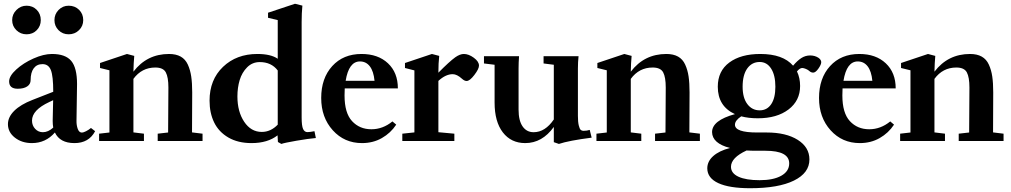

<svg xmlns="http://www.w3.org/2000/svg" viewBox="-20 -746 5352 1016"><path d="M120.6 -564.5Q88.9 -564.5 66.7 -586.2Q44.4 -607.9 44.4 -639.6Q44.4 -670.9 67.1 -693.4Q89.8 -715.8 120.6 -715.8Q152.8 -715.8 174.3 -694.1Q195.8 -672.4 195.8 -639.6Q195.8 -607.9 174.3 -586.2Q152.8 -564.5 120.6 -564.5ZM343.3 -564.5Q311.5 -564.5 289.8 -586.2Q268.1 -607.9 268.1 -639.6Q268.1 -670.9 290 -693.4Q312 -715.8 343.3 -715.8Q376.5 -715.8 398.4 -694.1Q420.4 -672.4 420.4 -639.6Q420.4 -607.9 397.9 -586.2Q375.5 -564.5 343.3 -564.5ZM148.9 11.2Q95.7 11.2 58.8 -17.6Q22 -46.4 22 -88.9Q22 -126.5 55.4 -159.7Q88.9 -192.9 151.9 -217.3L261.7 -260.3V-260.7Q261.7 -342.8 249.3 -374.8Q236.8 -406.7 205.1 -406.7Q174.8 -406.7 158.4 -384.5Q142.1 -362.3 142.1 -322.3Q142.1 -300.8 123.8 -288.6Q105.5 -276.4 73.7 -276.4Q28.3 -276.4 28.3 -315.4Q28.3 -343.8 65.9 -378.2Q103.5 -412.6 157.2 -436.5Q210.9 -460.4 254.9 -460.4Q326.2 -460.4 356.9 -423.8Q387.7 -387.2 387.7 -301.3Q387.7 -299.3 384.8 -107.4Q384.3 -83.5 391.4 -64Q398.4 -44.4 413.6 -44.4Q420.9 -44.4 435.1 -51.5Q449.2 -58.6 461.4 -68.8L483.4 -51.8Q450.2 11.2 374 11.2Q296.9 11.2 270.5 -44.9Q221.7 11.2 148.9 11.2ZM149.4 -107.9Q149.4 -82 166 -64.2Q182.6 -46.4 207 -46.4Q234.9 -46.4 261.7 -70.8Q258.8 -86.9 258.8 -106.4Q260.7 -180.2 261.2 -215.8L240.7 -206.1Q149.4 -163.6 149.4 -107.9Z M504.4 0V-38.6L559.1 -44.9V-374L509.3 -386.2V-412.6L651.9 -460.4L690.4 -450.2Q687 -413.6 686 -366.7Q757.3 -460.4 874.5 -460.4Q911.6 -460.4 936.3 -446.5Q960.9 -432.6 973.9 -404.3Q986.8 -376 991.9 -341.3Q997.1 -306.6 997.1 -256.8Q997.1 -113.8 996.1 -45.4L1051.8 -38.6V0H814.5V-38.6L869.6 -44.9Q871.1 -276.4 871.1 -282.7Q871.1 -337.4 857.4 -363Q843.8 -388.7 801.8 -388.7Q730 -388.7 686 -328.6V-45.4L741.7 -38.6V0Z M1468.8 15.6 1450.7 5.4 1448.7 -29.8Q1396.5 11.2 1311 11.2Q1239.3 11.2 1188.5 -18.3Q1137.7 -47.9 1113.3 -97.9Q1088.9 -147.9 1088.9 -213.4Q1088.9 -324.2 1160.2 -392.3Q1231.4 -460.4 1341.8 -460.4Q1413.1 -460.4 1449.7 -435.1V-639.6L1398.4 -651.9V-678.7L1541 -726.1L1580.1 -716.3Q1576.2 -676.3 1576.2 -629.4V-124Q1576.2 -80.6 1583.7 -63.7Q1591.3 -46.9 1606.9 -46.9Q1620.1 -46.9 1644 -51.8L1651.4 -15.6Q1611.3 -12.2 1548.1 -1.2Q1484.9 9.8 1468.8 15.6ZM1365.2 -47.9Q1412.6 -47.9 1449.7 -86.4V-373Q1416 -417.5 1354.5 -417.5Q1315.4 -417.5 1287.8 -389.9Q1260.3 -362.3 1248.3 -322.3Q1236.3 -282.2 1236.3 -235.8Q1236.3 -155.3 1272.2 -101.6Q1308.1 -47.9 1365.2 -47.9Z M1895.5 11.2Q1802.2 11.2 1741 -56.6Q1679.7 -124.5 1679.7 -227.5Q1679.7 -332 1738 -396.2Q1796.4 -460.4 1893.1 -460.4Q1980.5 -460.4 2033 -411.1Q2085.4 -361.8 2085.4 -278.3H1804.2Q1803.2 -252.9 1803.2 -240.7Q1803.2 -147.9 1843 -105Q1882.8 -62 1945.3 -62Q2005.9 -62 2056.6 -103.5L2076.7 -86.4Q2047.4 -42 2000.7 -15.4Q1954.1 11.2 1895.5 11.2ZM1884.8 -420.9Q1825.7 -420.9 1809.1 -318.4H1961.9Q1957 -369.1 1937 -395Q1917 -420.9 1884.8 -420.9Z M2108.9 0V-38.6L2172.9 -45.4V-373.5L2123 -386.2V-412.6L2265.6 -460.4L2304.2 -450.2Q2299.8 -411.6 2299.8 -362.3V-361.3Q2357.4 -419.9 2389.2 -442.9Q2414.1 -460.4 2434.6 -460.4Q2460 -460.4 2487.3 -440.4Q2514.6 -420.4 2514.6 -398.9Q2514.6 -381.3 2490.2 -349.4Q2465.8 -317.4 2449.2 -317.4Q2437.5 -317.4 2424.3 -329.6Q2397.9 -353.5 2375.5 -353.5Q2338.4 -353.5 2299.8 -317.9V-46.4L2384.3 -38.6V0Z M2759.3 11.2Q2684.6 11.2 2640.9 -45.4Q2597.2 -102.1 2597.2 -203.1V-403.3L2541 -410.2V-448.7H2726.6Q2724.1 -414.6 2724.1 -383.8V-166Q2724.1 -107.9 2745.4 -77.1Q2766.6 -46.4 2803.7 -46.4Q2864.7 -46.4 2910.6 -113.8V-403.3L2856.4 -410.2V-448.7H3041.5Q3038.1 -417 3038.1 -383.8V-132.8Q3038.1 -101.1 3042.5 -82.8Q3046.9 -64.5 3052.7 -59.1Q3058.6 -53.7 3066.9 -53.7Q3085.9 -53.7 3100.6 -58.6L3110.8 -17.6Q2989.7 -2 2937.5 15.6L2910.6 6.3V-74.2Q2849.1 11.2 2759.3 11.2Z M3136.2 0V-38.6L3190.9 -44.9V-374L3141.1 -386.2V-412.6L3283.7 -460.4L3322.3 -450.2Q3318.8 -413.6 3317.9 -366.7Q3389.2 -460.4 3506.3 -460.4Q3543.5 -460.4 3568.1 -446.5Q3592.8 -432.6 3605.7 -404.3Q3618.7 -376 3623.8 -341.3Q3628.9 -306.6 3628.9 -256.8Q3628.9 -113.8 3627.9 -45.4L3683.6 -38.6V0H3446.3V-38.6L3501.5 -44.9Q3502.9 -276.4 3502.9 -282.7Q3502.9 -337.4 3489.3 -363Q3475.6 -388.7 3433.6 -388.7Q3361.8 -388.7 3317.9 -328.6V-45.4L3373.5 -38.6V0Z M3990.2 -120.1Q3940.9 -120.1 3902.3 -130.4Q3869.1 -108.4 3869.1 -85.9Q3869.1 -44.9 3986.8 -44.9H4037.1Q4139.6 -44.9 4201.4 -5.9Q4263.2 33.2 4263.2 97.7Q4263.2 169.4 4180.9 209.7Q4098.6 250 3949.7 250Q3839.4 250 3781.2 223.1Q3723.1 196.3 3722.7 145Q3722.7 107.9 3754.2 79.8Q3785.6 51.8 3842.8 37.1Q3749 12.7 3748 -46.9Q3748 -108.9 3869.1 -142.1Q3778.3 -183.6 3778.3 -287.1Q3778.3 -370.1 3839.4 -415.3Q3900.4 -460.4 4003.4 -460.4Q4123 -460.4 4176.8 -398.4Q4198.7 -424.8 4220.2 -438.7Q4241.7 -452.6 4267.1 -452.6Q4292.5 -452.6 4312 -439.5Q4325.7 -429.2 4325.7 -417Q4325.7 -404.3 4310.8 -383.1Q4295.9 -361.8 4283.2 -361.8Q4271.5 -361.8 4262.2 -370.6Q4256.8 -376 4244.9 -381.1Q4232.9 -386.2 4225.1 -386.2Q4212.4 -386.2 4197.3 -368.2Q4213.9 -333.5 4213.9 -291Q4213.9 -213.4 4152.6 -166.7Q4091.3 -120.1 3990.2 -120.1ZM4000 -162.1Q4039.1 -162.1 4061 -194.8Q4083 -227.5 4083 -287.1Q4083 -348.1 4060.5 -383.1Q4038.1 -418 4000 -418Q3959 -418 3934.3 -383.8Q3909.7 -349.6 3909.7 -287.1Q3909.7 -228.5 3934.6 -195.3Q3959.5 -162.1 4000 -162.1ZM3848.1 136.7Q3848.1 170.9 3887.9 189.2Q3927.7 207.5 3999.5 207.5Q4072.8 207.5 4114.5 183.8Q4156.2 160.2 4156.2 118.7Q4156.2 51.8 4030.8 51.8H3982.4Q3954.6 51.8 3930.7 50.3Q3848.1 88.4 3848.1 136.7Z M4529.8 11.2Q4436.5 11.2 4375.2 -56.6Q4314 -124.5 4314 -227.5Q4314 -332 4372.3 -396.2Q4430.7 -460.4 4527.3 -460.4Q4614.7 -460.4 4667.2 -411.1Q4719.7 -361.8 4719.7 -278.3H4438.5Q4437.5 -252.9 4437.5 -240.7Q4437.5 -147.9 4477.3 -105Q4517.1 -62 4579.6 -62Q4640.1 -62 4690.9 -103.5L4710.9 -86.4Q4681.6 -42 4635 -15.4Q4588.4 11.2 4529.8 11.2ZM4519 -420.9Q4460 -420.9 4443.4 -318.4H4596.2Q4591.3 -369.1 4571.3 -395Q4551.3 -420.9 4519 -420.9Z M4743.2 0V-38.6L4797.9 -44.9V-374L4748 -386.2V-412.6L4890.6 -460.4L4929.2 -450.2Q4925.8 -413.6 4924.8 -366.7Q4996.1 -460.4 5113.3 -460.4Q5150.4 -460.4 5175 -446.5Q5199.7 -432.6 5212.6 -404.3Q5225.6 -376 5230.7 -341.3Q5235.8 -306.6 5235.8 -256.8Q5235.8 -113.8 5234.9 -45.4L5290.5 -38.6V0H5053.2V-38.6L5108.4 -44.9Q5109.9 -276.4 5109.9 -282.7Q5109.9 -337.4 5096.2 -363Q5082.5 -388.7 5040.5 -388.7Q4968.8 -388.7 4924.8 -328.6V-45.4L4980.5 -38.6V0Z"/></svg>

Font: Elstob 8pt
Style: Bold
Weight: 700
Designer: Peter S. Baker
Version: Version 1.015